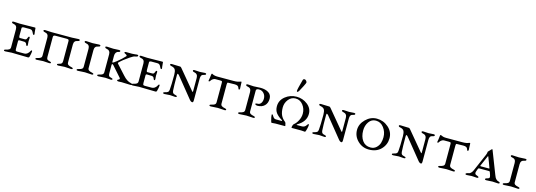

<svg xmlns="http://www.w3.org/2000/svg" viewBox="13 -1782 7913 2835"><g transform="rotate(15 3969.5 -364.5)"><path d="M151 -448Q200 -448 282 -449.5Q364 -451 382 -451Q394 -451 394 -445Q395 -415 399.5 -385.5Q404 -356 404 -353Q404 -350 401.5 -345Q399 -340 396 -340Q384 -340 377 -358Q365 -386 353 -398Q341 -410 317 -410H220Q212 -410 203.5 -405.5Q195 -401 195 -392V-268Q195 -262 198.5 -253Q202 -244 206 -244H285Q300 -244 307.5 -252.5Q315 -261 322 -281Q327 -298 337 -298Q343 -298 346.5 -293Q350 -288 349 -283Q346 -235 346 -228Q346 -218 348 -199Q350 -180 350 -173Q351 -168 347.5 -162Q344 -156 340 -156Q336 -156 332.5 -159.5Q329 -163 327.5 -166.5Q326 -170 324 -174.5Q322 -179 322 -180Q316 -202 290 -207Q270 -209 220 -209Q208 -209 204.5 -208.5Q201 -208 198 -204Q195 -200 195 -191V-80Q195 -53 200.5 -46Q206 -39 228 -39H328Q357 -39 378.5 -56Q400 -73 411 -97Q418 -112 425 -112Q435 -112 435 -96Q431 -56 418 -10Q417 -6 411.5 -2Q406 2 401 2Q348 2 263.5 -0.5Q179 -3 148 -3Q133 -3 102 0Q71 3 50 3Q30 3 30 -9Q30 -21 54 -25Q85 -31 102.5 -42.5Q120 -54 120 -79V-352Q120 -383 106.5 -400Q93 -417 62 -422Q38 -426 38 -441Q38 -453 58 -453Q78 -453 106 -450.5Q134 -448 151 -448Z M711 -412Q690 -412 682.5 -405Q675 -398 675 -382V-79Q675 -53 685.5 -41.5Q696 -30 723 -25Q747 -21 747 -9Q747 3 727 3Q707 3 677.5 0Q648 -3 629 -3Q610 -3 580 0Q550 3 530 3Q510 3 510 -9Q510 -21 534 -25Q565 -31 582.5 -42.5Q600 -54 600 -79V-352Q600 -383 586.5 -400Q573 -417 542 -422Q518 -426 518 -441Q518 -453 538 -453Q558 -453 589 -450.5Q620 -448 638 -448H953Q970 -448 1001 -450.5Q1032 -453 1052 -453Q1072 -453 1072 -441Q1072 -426 1048 -422Q1017 -417 1003.5 -400Q990 -383 990 -352V-79Q990 -54 1007.5 -42.5Q1025 -31 1056 -25Q1080 -21 1080 -9Q1080 3 1060 3Q1041 3 1009.5 0Q978 -3 958 -3Q939 -3 909.5 0Q880 3 860 3Q840 3 840 -9Q840 -21 864 -25Q892 -31 903.5 -42Q915 -53 915 -79V-384Q915 -400 908.5 -406Q902 -412 879 -412Z M1160 3Q1140 3 1140 -9Q1140 -21 1164 -25Q1195 -31 1212.5 -42.5Q1230 -54 1230 -79V-352Q1230 -383 1216.5 -400Q1203 -417 1172 -422Q1148 -426 1148 -441Q1148 -453 1168 -453Q1188 -453 1219 -450.5Q1250 -448 1268 -448Q1285 -448 1316 -450.5Q1347 -453 1367 -453Q1387 -453 1387 -441Q1387 -426 1363 -422Q1332 -417 1318.5 -400Q1305 -383 1305 -352V-79Q1305 -54 1322.5 -42.5Q1340 -31 1371 -25Q1395 -21 1395 -9Q1395 3 1375 3Q1356 3 1322.5 0Q1289 -3 1268 -3Q1247 -3 1213 0Q1179 3 1160 3Z M1964 -25Q1988 -21 1988 -9Q1988 3 1968 3Q1948 3 1901.5 0.5Q1855 -2 1829 -2Q1821 -2 1811 -1Q1801 0 1779 0Q1759 0 1759 -12Q1759 -14 1759.5 -16Q1760 -18 1761 -19Q1762 -20 1763.5 -21Q1765 -22 1767 -23.5Q1769 -25 1770.5 -25.5Q1772 -26 1775 -27.5Q1778 -29 1780 -30Q1789 -34 1790 -42Q1791 -50 1785 -57L1648 -212Q1637 -225 1627 -225Q1620 -225 1620 -206V-80Q1620 -52 1629 -41Q1638 -30 1664 -25Q1688 -21 1688 -9Q1688 3 1668 3Q1648 3 1623.5 0Q1599 -3 1583 -3Q1562 -3 1528 0Q1494 3 1475 3Q1455 3 1455 -9Q1455 -21 1479 -25Q1510 -31 1527.5 -42.5Q1545 -54 1545 -79V-352Q1545 -412 1487 -422Q1463 -426 1463 -441Q1463 -453 1483 -453Q1503 -453 1534 -450.5Q1565 -448 1583 -448Q1600 -448 1626 -450Q1652 -452 1672 -452Q1692 -452 1692 -440Q1692 -425 1668 -421Q1646 -418 1633 -399Q1620 -380 1620 -351V-261Q1620 -247 1627 -247Q1634 -247 1683 -285Q1749 -337 1797 -390Q1809 -404 1777 -420Q1775 -421 1770.5 -423Q1766 -425 1764.5 -426Q1763 -427 1761 -428.5Q1759 -430 1758 -432Q1757 -434 1757 -437Q1757 -449 1777 -449Q1797 -449 1824 -448.5Q1851 -448 1869 -448Q1890 -448 1916.5 -451.5Q1943 -455 1945 -455Q1965 -455 1965 -444Q1965 -428 1941 -424Q1912 -419 1896.5 -411.5Q1881 -404 1851 -384Q1761 -324 1706 -269Q1699 -262 1709 -251L1841 -106Q1904 -35 1964 -25Z M2100 -448Q2149 -448 2231 -449.5Q2313 -451 2331 -451Q2343 -451 2343 -445Q2344 -415 2348.5 -385.5Q2353 -356 2353 -353Q2353 -350 2350.5 -345Q2348 -340 2345 -340Q2333 -340 2326 -358Q2314 -386 2302 -398Q2290 -410 2266 -410H2169Q2161 -410 2152.5 -405.5Q2144 -401 2144 -392V-268Q2144 -262 2147.5 -253Q2151 -244 2155 -244H2234Q2249 -244 2256.5 -252.5Q2264 -261 2271 -281Q2276 -298 2286 -298Q2292 -298 2295.5 -293Q2299 -288 2298 -283Q2295 -235 2295 -228Q2295 -218 2297 -199Q2299 -180 2299 -173Q2300 -168 2296.5 -162Q2293 -156 2289 -156Q2285 -156 2281.5 -159.5Q2278 -163 2276.5 -166.5Q2275 -170 2273 -174.5Q2271 -179 2271 -180Q2265 -202 2239 -207Q2219 -209 2169 -209Q2157 -209 2153.5 -208.5Q2150 -208 2147 -204Q2144 -200 2144 -191V-80Q2144 -53 2149.5 -46Q2155 -39 2177 -39H2277Q2306 -39 2327.5 -56Q2349 -73 2360 -97Q2367 -112 2374 -112Q2384 -112 2384 -96Q2380 -56 2367 -10Q2366 -6 2360.5 -2Q2355 2 2350 2Q2297 2 2212.5 -0.5Q2128 -3 2097 -3Q2082 -3 2051 0Q2020 3 1999 3Q1979 3 1979 -9Q1979 -21 2003 -25Q2034 -31 2051.5 -42.5Q2069 -54 2069 -79V-352Q2069 -383 2055.5 -400Q2042 -417 2011 -422Q1987 -426 1987 -441Q1987 -453 2007 -453Q2027 -453 2055 -450.5Q2083 -448 2100 -448Z M2929 -351V-21Q2929 14 2913 14Q2892 14 2870 -13L2623 -318Q2607 -337 2598 -337Q2591 -337 2591 -310Q2591 -149 2596 -79Q2598 -53 2609 -41.5Q2620 -30 2647 -25Q2671 -21 2671 -9Q2671 3 2651 3Q2631 3 2608 0Q2585 -3 2570 -3Q2554 -3 2528.5 0Q2503 3 2483 3Q2463 3 2463 -9Q2463 -21 2487 -25Q2516 -31 2529.5 -42Q2543 -53 2545 -79Q2552 -149 2552 -308Q2552 -360 2538 -386.5Q2524 -413 2478 -422Q2454 -426 2454 -441Q2454 -453 2474 -453Q2493 -453 2536 -451Q2579 -449 2606 -449Q2614 -449 2627 -434L2866 -147Q2876 -134 2879 -134Q2884 -134 2884 -147V-351Q2884 -412 2826 -422Q2802 -426 2802 -441Q2802 -453 2822 -453Q2842 -453 2866 -450.5Q2890 -448 2908 -448Q2925 -448 2944.5 -450.5Q2964 -453 2984 -453Q3004 -453 3004 -441Q3004 -426 2980 -422Q2950 -417 2939.5 -400Q2929 -383 2929 -351Z M3261 -79V-372Q3261 -395 3255.5 -399.5Q3250 -404 3225 -404H3153Q3138 -404 3120.5 -393Q3103 -382 3095 -369Q3085 -348 3071 -348Q3064 -348 3064 -356Q3064 -360 3066 -368.5Q3068 -377 3071.5 -399Q3075 -421 3078 -454Q3079 -469 3091 -469Q3092 -469 3100.5 -463.5Q3109 -458 3129 -453Q3149 -448 3176 -448H3419Q3458 -448 3484 -453Q3510 -458 3520 -463Q3530 -468 3531 -468Q3540 -468 3540 -457Q3540 -428 3542 -399.5Q3544 -371 3544 -364Q3544 -359 3540.5 -351.5Q3537 -344 3532 -345Q3523 -346 3516 -368Q3508 -404 3451 -404Q3371 -404 3347 -402Q3336 -401 3336 -372V-79Q3336 -54 3353.5 -42.5Q3371 -31 3402 -25Q3426 -21 3426 -9Q3426 3 3406 3Q3387 3 3353.5 0Q3320 -3 3299 -3Q3278 -3 3244 0Q3210 3 3191 3Q3171 3 3171 -9Q3171 -21 3195 -25Q3226 -31 3243.5 -42.5Q3261 -54 3261 -79Z M3774 -79Q3774 -54 3791.5 -42.5Q3809 -31 3840 -25Q3864 -21 3864 -9Q3864 3 3844 3Q3825 3 3791.5 0Q3758 -3 3737 -3Q3716 -3 3682 0Q3648 3 3629 3Q3609 3 3609 -9Q3609 -21 3633 -25Q3664 -31 3681.5 -42.5Q3699 -54 3699 -79V-352Q3699 -383 3685.5 -400Q3672 -417 3641 -422Q3617 -426 3617 -441Q3617 -453 3637 -453Q3657 -453 3685 -450.5Q3713 -448 3730 -448Q3742 -448 3777.5 -450.5Q3813 -453 3835 -453Q3907 -453 3955.5 -423Q4004 -393 4004 -331Q4004 -264 3964 -224.5Q3924 -185 3856 -185Q3844 -185 3831.5 -190.5Q3819 -196 3819 -203Q3819 -215 3851 -215Q3885 -215 3903.5 -243Q3922 -271 3922 -310Q3922 -358 3892.5 -391Q3863 -424 3818 -424Q3774 -424 3774 -395Z M4396 -558Q4383 -536 4372 -536Q4363 -536 4363 -549Q4363 -577 4404 -725Q4409 -743 4429 -743Q4443 -743 4455 -729Q4467 -715 4467 -702Q4467 -695 4440.5 -641.5Q4414 -588 4396 -558ZM4261 -73Q4198 -110 4167 -151Q4136 -192 4136 -252Q4136 -344 4210.5 -404Q4285 -464 4383 -464Q4477 -464 4549.5 -407.5Q4622 -351 4622 -264Q4622 -146 4495 -73Q4486 -67 4489 -62Q4490 -61 4492 -61H4569Q4610 -61 4634 -96Q4636 -98 4639 -103Q4642 -108 4644.5 -110.5Q4647 -113 4650 -115.5Q4653 -118 4657 -118Q4664 -118 4664 -111Q4664 -88 4656 -54Q4648 -20 4642 -8Q4641 -7 4640 -4Q4639 -1 4638.5 0.5Q4638 2 4636 3Q4634 4 4632 4Q4621 4 4603 2Q4585 0 4575 0H4432Q4426 0 4426 -7Q4426 -21 4432.5 -39Q4439 -57 4446 -62Q4479 -86 4506.5 -138Q4534 -190 4534 -245Q4534 -320 4489 -377.5Q4444 -435 4375 -435Q4310 -435 4267 -381Q4224 -327 4224 -258Q4224 -191 4244.5 -144Q4265 -97 4315 -58Q4323 -52 4331 -7Q4333 0 4326 0H4182Q4172 0 4154 2Q4136 4 4125 4Q4118 4 4115 -8Q4115 -9 4108 -33.5Q4101 -58 4097.5 -77Q4094 -96 4094 -112Q4094 -119 4100 -119Q4105 -119 4107.5 -117Q4110 -115 4113.5 -109Q4117 -103 4119 -101Q4120 -99 4124 -93Q4128 -87 4129.5 -85.5Q4131 -84 4134.5 -79Q4138 -74 4140.5 -72.5Q4143 -71 4147.5 -68Q4152 -65 4156 -64Q4160 -63 4165.5 -62Q4171 -61 4178 -61H4260Q4264 -61 4264.5 -65.5Q4265 -70 4261 -73Z M5209 -351V-21Q5209 14 5193 14Q5172 14 5150 -13L4903 -318Q4887 -337 4878 -337Q4871 -337 4871 -310Q4871 -149 4876 -79Q4878 -53 4889 -41.5Q4900 -30 4927 -25Q4951 -21 4951 -9Q4951 3 4931 3Q4911 3 4888 0Q4865 -3 4850 -3Q4834 -3 4808.5 0Q4783 3 4763 3Q4743 3 4743 -9Q4743 -21 4767 -25Q4796 -31 4809.5 -42Q4823 -53 4825 -79Q4832 -149 4832 -308Q4832 -360 4818 -386.5Q4804 -413 4758 -422Q4734 -426 4734 -441Q4734 -453 4754 -453Q4773 -453 4816 -451Q4859 -449 4886 -449Q4894 -449 4907 -434L5146 -147Q5156 -134 5159 -134Q5164 -134 5164 -147V-351Q5164 -412 5106 -422Q5082 -426 5082 -441Q5082 -453 5102 -453Q5122 -453 5146 -450.5Q5170 -448 5188 -448Q5205 -448 5224.5 -450.5Q5244 -453 5264 -453Q5284 -453 5284 -441Q5284 -426 5260 -422Q5230 -417 5219.5 -400Q5209 -383 5209 -351Z M5369 -222Q5369 -313 5442.5 -385.5Q5516 -458 5611 -458Q5712 -458 5788.5 -391Q5865 -324 5865 -226Q5865 -128 5796.5 -57Q5728 14 5611 14Q5511 14 5440 -55.5Q5369 -125 5369 -222ZM5605 -426Q5538 -426 5498.5 -369.5Q5459 -313 5459 -237Q5459 -144 5503 -83Q5547 -22 5627 -22Q5681 -22 5716 -55.5Q5751 -89 5763 -130.5Q5775 -172 5775 -217Q5775 -298 5727 -362Q5679 -426 5605 -426Z M6425 -351V-21Q6425 14 6409 14Q6388 14 6366 -13L6119 -318Q6103 -337 6094 -337Q6087 -337 6087 -310Q6087 -149 6092 -79Q6094 -53 6105 -41.5Q6116 -30 6143 -25Q6167 -21 6167 -9Q6167 3 6147 3Q6127 3 6104 0Q6081 -3 6066 -3Q6050 -3 6024.5 0Q5999 3 5979 3Q5959 3 5959 -9Q5959 -21 5983 -25Q6012 -31 6025.5 -42Q6039 -53 6041 -79Q6048 -149 6048 -308Q6048 -360 6034 -386.5Q6020 -413 5974 -422Q5950 -426 5950 -441Q5950 -453 5970 -453Q5989 -453 6032 -451Q6075 -449 6102 -449Q6110 -449 6123 -434L6362 -147Q6372 -134 6375 -134Q6380 -134 6380 -147V-351Q6380 -412 6322 -422Q6298 -426 6298 -441Q6298 -453 6318 -453Q6338 -453 6362 -450.5Q6386 -448 6404 -448Q6421 -448 6440.5 -450.5Q6460 -453 6480 -453Q6500 -453 6500 -441Q6500 -426 6476 -422Q6446 -417 6435.5 -400Q6425 -383 6425 -351Z M6757 -79V-372Q6757 -395 6751.5 -399.5Q6746 -404 6721 -404H6649Q6634 -404 6616.5 -393Q6599 -382 6591 -369Q6581 -348 6567 -348Q6560 -348 6560 -356Q6560 -360 6562 -368.5Q6564 -377 6567.5 -399Q6571 -421 6574 -454Q6575 -469 6587 -469Q6588 -469 6596.5 -463.5Q6605 -458 6625 -453Q6645 -448 6672 -448H6915Q6954 -448 6980 -453Q7006 -458 7016 -463Q7026 -468 7027 -468Q7036 -468 7036 -457Q7036 -428 7038 -399.5Q7040 -371 7040 -364Q7040 -359 7036.5 -351.5Q7033 -344 7028 -345Q7019 -346 7012 -368Q7004 -404 6947 -404Q6867 -404 6843 -402Q6832 -401 6832 -372V-79Q6832 -54 6849.5 -42.5Q6867 -31 6898 -25Q6922 -21 6922 -9Q6922 3 6902 3Q6883 3 6849.5 0Q6816 -3 6795 -3Q6774 -3 6740 0Q6706 3 6687 3Q6667 3 6667 -9Q6667 -21 6691 -25Q6722 -31 6739.5 -42.5Q6757 -54 6757 -79Z M7332 -337Q7304 -269 7266 -185Q7263 -179 7266 -177Q7269 -175 7279 -175H7395Q7399 -175 7401 -175Q7403 -175 7404 -176Q7405 -177 7404.5 -179Q7404 -181 7403 -185Q7399 -201 7373.5 -265.5Q7348 -330 7346 -337Q7343 -345 7341 -347Q7339 -349 7337 -347Q7335 -345 7332 -337ZM7583 -27Q7606 -23 7606 -9Q7606 3 7586 3Q7566 3 7540.5 0.5Q7515 -2 7498 -2Q7481 -2 7452 0.5Q7423 3 7403 3Q7383 3 7383 -9Q7383 -21 7406 -27Q7423 -31 7429 -33.5Q7435 -36 7440 -41.5Q7445 -47 7445 -58Q7445 -75 7423 -132Q7421 -139 7404 -139H7258Q7247 -139 7242 -127Q7222 -76 7222 -65Q7222 -47 7231 -40Q7240 -33 7259 -27Q7282 -19 7282 -9Q7282 3 7262 3Q7242 3 7220 0.5Q7198 -2 7181 -2Q7164 -2 7144.5 0.5Q7125 3 7105 3Q7085 3 7085 -9Q7085 -20 7108 -26Q7130 -31 7139 -34Q7148 -37 7163 -51.5Q7178 -66 7189 -92L7305 -360Q7311 -374 7313.5 -386Q7316 -398 7316 -403.5Q7316 -409 7317 -410Q7344 -437 7356 -451Q7367 -463 7372 -463Q7376 -463 7379 -454L7514 -107Q7522 -85 7529 -72Q7536 -59 7550 -45Q7564 -31 7583 -27Z M7674 3Q7654 3 7654 -9Q7654 -21 7678 -25Q7709 -31 7726.5 -42.5Q7744 -54 7744 -79V-352Q7744 -383 7730.5 -400Q7717 -417 7686 -422Q7662 -426 7662 -441Q7662 -453 7682 -453Q7702 -453 7733 -450.5Q7764 -448 7782 -448Q7799 -448 7830 -450.5Q7861 -453 7881 -453Q7901 -453 7901 -441Q7901 -426 7877 -422Q7846 -417 7832.5 -400Q7819 -383 7819 -352V-79Q7819 -54 7836.5 -42.5Q7854 -31 7885 -25Q7909 -21 7909 -9Q7909 3 7889 3Q7870 3 7836.5 0Q7803 -3 7782 -3Q7761 -3 7727 0Q7693 3 7674 3Z"/></g></svg>

Font: EB Garamond SC 12
Style: Regular
Weight: 400
Version: Version 0.016 ; ttfautohint (v0.97) -l 8 -r 50 -G 200 -x 0 -